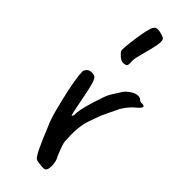

<svg xmlns="http://www.w3.org/2000/svg" viewBox="-69 -647 613 688"><g transform="rotate(10 237.5 -303.0)"><path d="M433 -585Q450 -595 474 -557Q478 -547 460 -529Q442 -511 415.5 -489.5Q389 -468 381 -457Q371 -440 365.5 -438Q360 -436 348 -444Q341 -450 337.5 -463.5Q334 -477 335.5 -484.5Q337 -492 378 -536Q419 -580 433 -585ZM118 -35Q108 -43 105 -50Q99 -64 125 -175Q128 -200 160 -280Q192 -360 212 -389Q232 -404 251 -385Q261 -377 255 -358Q247 -332 222.5 -278.5Q198 -225 201 -225Q204 -225 210 -229Q221 -248 263.5 -281Q306 -314 317 -319.5Q328 -325 340.5 -330Q353 -335 355 -336Q377 -347 401.5 -344Q426 -341 432 -326Q432 -316 444 -310L449 -304Q449 -295 423 -293.5Q397 -292 365 -278Q361 -275 348.5 -268.5Q336 -262 331.5 -259Q327 -256 316 -250Q305 -244 299.5 -240Q294 -236 285 -230Q276 -224 269.5 -219Q263 -214 255 -208Q224 -182 197 -136Q190 -129 182.5 -99.5Q175 -70 175 -63Q171 -47 160.5 -33Q150 -19 142 -19Q134 -19 118 -35Z"/></g></svg>

Font: Caveat
Style: Regular
Weight: 400
Designer: Pablo Impallari
Foundry: Creative Lab NY
Version: Version 1.096; ttfautohint (v1.3)